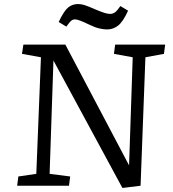

<svg xmlns="http://www.w3.org/2000/svg" viewBox="-20 -921 858 952"><path d="M620 -101 638 -637 545 -654 551 -700H799L793 -654L701 -637L677 0L587 11L245 -621L226 -59L328 -46L322 0H65L71 -46L160 -59L183 -637L89 -654L96 -700H304ZM511 -775Q494 -775 472.5 -780Q451 -785 422 -799Q369 -825 352 -825Q342 -825 333.5 -818.5Q325 -812 309 -789L271 -812Q297 -867 318 -884Q339 -901 367 -901Q382 -901 398.5 -896Q415 -891 456 -873Q482 -862 498.5 -857Q515 -852 526 -852Q540 -852 551 -860.5Q562 -869 577 -891L615 -868Q590 -813 565.5 -794Q541 -775 511 -775Z"/></svg>

Font: Literata 7pt
Style: Italic
Weight: 400
Italic angle: -2°
Designer: Latin by Veronika Burian and Jose Scaglione. Greek by Irene Vlachou. Cyrillic by Vera Evstafieva
Foundry: TypeTogether
Version: Version 3.002